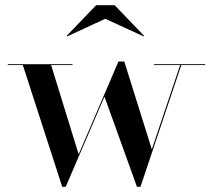

<svg xmlns="http://www.w3.org/2000/svg" viewBox="-20 -706 824 736"><path d="M766.5 -460V-456.5H675L518.5 10H505L380.5 -335.5L232 10H218.5L67.5 -456.5H10V-460H258V-456.5H176L281.5 -114.5L434 -470H456.5L562 -133.5L670.5 -456.5H570.5V-460ZM237.5 -566.5 236 -569 348.5 -686H419.5L532 -569L530.5 -566.5L383.5 -634Z"/></svg>

Font: Bodoni Moda 48pt Medium
Style: Regular
Weight: 500
Designer: Owen Earl
Foundry: indestructible type
Version: Version 2.005